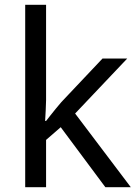

<svg xmlns="http://www.w3.org/2000/svg" viewBox="-20 -780 574 800"><path d="M172 -363Q172 -347 170.5 -321Q169 -295 168 -276H172Q178 -284 190 -299Q202 -314 214.5 -329.5Q227 -345 236 -355L407 -536H510L293 -307L525 0H419L233 -250L172 -197V0H85V-760H172Z"/></svg>

Font: Noto Sans Thai
Style: Regular
Weight: 400
Designer: Monotype Design Team
Foundry: Monotype Imaging Inc.
Version: Version 2.001